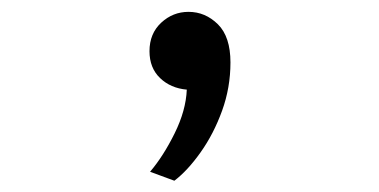

<svg xmlns="http://www.w3.org/2000/svg" viewBox="-20 -138 656 332"><path d="M281.5 174.5 239.5 159Q262.5 132 282 92.5Q301.5 53 303 17Q275 14.5 256.8 -3Q238.5 -20.5 238.5 -49.5Q238.5 -80 258.8 -98.8Q279 -117.5 306 -117.5Q335 -117.5 356.8 -96Q378.5 -74.5 378.5 -30Q378.5 13.5 364 53.5Q349.5 93.5 327 125.2Q304.5 157 281.5 174.5Z"/></svg>

Font: Overpass Mono Light
Style: Regular
Weight: 400
Monospace: yes
Version: Version 4.000